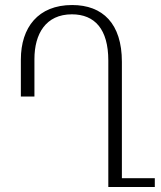

<svg xmlns="http://www.w3.org/2000/svg" viewBox="-20 -744 641 764"><path d="M267 -724C132 -724 63 -635 63 -507V-360H117V-509C117 -609 162 -687 266 -687C357 -687 411 -628 411 -503V0H596V-35H465V-498C465 -650 389 -724 267 -724Z"/></svg>

Font: Noto Serif Armenian Condensed Light
Style: Regular
Weight: 300
Width: 3
Designer: Monotype Design Team
Foundry: Monotype Imaging Inc.
Version: Version 2.008